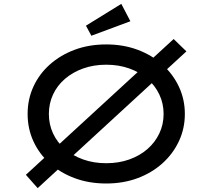

<svg xmlns="http://www.w3.org/2000/svg" viewBox="-20 -940 1098 994"><path d="M175 34 114 -35 879 -738 945 -674ZM530 10Q441 10 367 -17.5Q293 -45 238 -94Q183 -143 153 -208.5Q123 -274 123 -350Q123 -426 153 -491.5Q183 -557 238 -606Q293 -655 367 -682.5Q441 -710 530 -710Q618 -710 692 -682.5Q766 -655 821 -605.5Q876 -556 906.5 -490.5Q937 -425 937 -350Q937 -275 906.5 -209.5Q876 -144 821 -94.5Q766 -45 692 -17.5Q618 10 530 10ZM530 -95Q595 -95 649.5 -114.5Q704 -134 743.5 -168.5Q783 -203 805 -249.5Q827 -296 827 -350Q827 -404 805 -450.5Q783 -497 743.5 -531.5Q704 -566 649.5 -585.5Q595 -605 530 -605Q465 -605 410.5 -585.5Q356 -566 316 -531.5Q276 -497 254.5 -450.5Q233 -404 233 -350Q233 -296 254.5 -249.5Q276 -203 316 -168.5Q356 -134 410.5 -114.5Q465 -95 530 -95ZM453 -755 425 -807 608 -920 655 -830Z"/></svg>

Font: Lexend Tera
Style: Regular
Weight: 400
Designer: Bonnie Shaver-Troup, Thomas Jockin
Foundry: Lexend
Version: Version 1.007